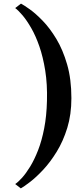

<svg xmlns="http://www.w3.org/2000/svg" viewBox="-20 -853 466 1061"><path d="M374.5 -310.5Q374.5 -220 351.8 -146.2Q329 -72.5 293.5 -14.8Q258 43 219 84.8Q180 126.5 146.5 152.2Q113 178 95 188L64 164Q80 153.5 101.8 129.5Q123.5 105.5 146.8 67.5Q170 29.5 190.5 -23Q211 -75.5 224.2 -143.8Q237.5 -212 239.5 -295.5Q242 -387.5 230 -462.5Q218 -537.5 197.8 -596Q177.5 -654.5 153 -697.2Q128.5 -740 105 -767.8Q81.5 -795.5 64 -808.5L96 -833Q111.5 -825 144.2 -801.8Q177 -778.5 216.2 -738Q255.5 -697.5 291.5 -637.8Q327.5 -578 351 -496.8Q374.5 -415.5 374.5 -310.5Z"/></svg>

Font: Merriweather 96pt
Style: Bold
Weight: 700
Version: Version 2.100